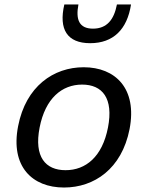

<svg xmlns="http://www.w3.org/2000/svg" viewBox="-20 -826 660 858"><path d="M559 -249C594 -430.5 495.5 -525.5 354 -525.5C219.5 -525.5 95.5 -440.5 61 -262.5C25.5 -81 125 12 266 12C400.5 12 524 -71 559 -249ZM462.5 -256C437 -125 363 -65.5 273 -65.5C183 -65.5 131.5 -125 157 -256C182.5 -387 257 -448 347 -448C437.5 -448 488 -387 462.5 -256ZM330.5 -806H267.5C241.5 -694.5 280.5 -633 383 -633C486 -633 548.5 -694.5 565.5 -806H502.5C489.5 -738 457.5 -698 395.5 -698C334 -698 317.5 -738 330.5 -806Z"/></svg>

Font: Monaspace Neon
Style: Italic
Weight: 400
Italic angle: -11°
Designer: Riley Cran & the Lettermatic Team
Foundry: Lettermatic
Version: Version 1.200 (Monaspace Neon)